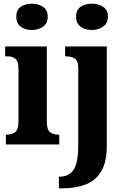

<svg xmlns="http://www.w3.org/2000/svg" viewBox="-20 -790 684 1050"><path d="M154 -626Q118 -626 93.5 -644Q69 -662 69 -698Q69 -736 93.5 -753Q118 -770 154 -770Q189 -770 215 -753Q241 -736 241 -698Q241 -662 215 -644Q189 -626 154 -626ZM12 0V-54H22Q47 -54 64 -68.5Q81 -83 81 -126V-415Q81 -455 64 -468.5Q47 -482 23 -482H8V-536H236V-125Q236 -82 253 -68Q270 -54 295 -54H304V0ZM483 -626Q446 -626 421 -644Q396 -662 396 -698Q396 -736 421 -753Q446 -770 483 -770Q517 -770 543.5 -753Q570 -736 570 -698Q570 -662 543.5 -644Q517 -626 483 -626ZM302 240V176H308Q357 176 382.5 138.5Q408 101 408 -1V-416Q408 -459 388 -470.5Q368 -482 340 -482H336V-536H564V8Q564 97 533 148Q502 199 447 219.5Q392 240 321 240Z"/></svg>

Font: Noto Serif Bengali Condensed ExtraBold
Style: Regular
Weight: 800
Width: 3
Designer: Juan Bruce, Universal Thirst, Indian Type Foundry and the Monotype Design Team.
Foundry: Monotype Imaging Inc.
Version: Version 2.003; ttfautohint (v1.8.4.7-5d5b)